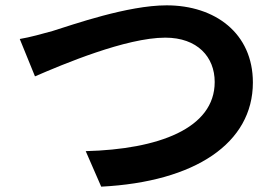

<svg xmlns="http://www.w3.org/2000/svg" viewBox="-20 -694 1040 719"><path d="M54 -548 111 -408C215 -453 452 -553 599 -553C719 -553 784 -481 784 -387C784 -212 572 -135 301 -128L359 5C711 -13 927 -158 927 -385C927 -570 785 -674 604 -674C458 -674 254 -602 177 -578C141 -568 91 -554 54 -548Z"/></svg>

Font: Noto Sans CJK TC
Style: Bold
Weight: 700
Designer: Ryoko NISHIZUKA 西塚涼子 (kana, bopomofo & ideographs); Paul D. Hunt (Latin, Greek & Cyrillic); Sandoll Communications 산돌커뮤니
Foundry: Adobe
Version: Version 2.004;hotconv 1.0.118;makeotfexe 2.5.65603